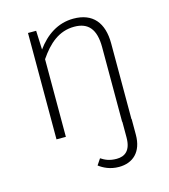

<svg xmlns="http://www.w3.org/2000/svg" viewBox="-110 -619 801 910"><g transform="rotate(-15 291.0 -164.5)"><path d="M477 -1V-372C477 -474 429 -532 334 -532C257 -532 197 -490 153 -429L149 -522H109V0H155V-381C200 -447 252 -494 328 -494C396 -494 431 -455 431 -366V0H432V77C432 142 401 163 361 163C326 163 305 153 285 140L265 170C286 186 318 203 362 203C430 203 478 161 478 76V-1Z"/></g></svg>

Font: Fira Sans ExtraLight
Style: Regular
Weight: 200
Designer: bBox Type GmbH & Carrois Corporate GbR & Edenspiekermann AG
Foundry: bBox Type GmbH & Carrois Corporate GbR & Edenspiekermann AG
Version: Version 4.300;PS 004.300;hotconv 1.0.88;makeotf.lib2.5.64775